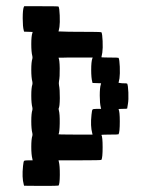

<svg xmlns="http://www.w3.org/2000/svg" viewBox="-20 -570 456 623"><path d="M57.1 -546.9 58.6 -549.8H113.8Q168.9 -549.8 169.9 -548.8Q172.9 -543.9 173.8 -520Q174.8 -496.1 172.9 -482.4Q170.4 -468.8 169.9 -467.8H178.7Q188 -467.3 204.1 -467Q220.2 -466.8 238.8 -466.8Q307.6 -466.8 309.1 -465.3Q312 -460.4 313 -436.8Q314 -413.1 312 -399.4Q309.6 -385.3 309.1 -384.3L312.5 -383.8Q315.9 -383.8 322.3 -383.5Q328.6 -383.3 335.9 -383.3Q363.8 -383.3 364.7 -382.3Q367.7 -377.4 368.7 -353.5Q369.6 -329.6 367.7 -315.9Q365.2 -302.2 364.7 -301.3L376.5 -299.8H377.9Q391.6 -299.8 392.6 -298.8Q395.5 -293.9 396.5 -270Q397.5 -246.1 395 -232.4Q394.5 -230 394.3 -228Q394 -226.1 393.8 -224.9Q393.6 -223.6 393.3 -222.4Q393.1 -221.2 393.1 -220.5Q393.1 -219.7 393.1 -219.2Q393.1 -218.8 392.6 -218.3V-217.8Q391.6 -216.8 377.9 -216.8Q364.7 -216.8 364.7 -215.3Q368.7 -208.5 368.7 -175.8Q368.7 -141.1 364.7 -134.3Q363.8 -133.3 335.9 -133.3Q328.6 -133.3 322.3 -133.1Q315.9 -132.8 312.5 -132.8L309.1 -132.3Q313 -125.5 313 -92.3Q313 -58.1 309.1 -51.3Q307.6 -49.8 239.3 -49.8H169.9L170.9 -45.4Q174.3 -32.7 174.1 -2.2Q173.8 28.3 169.9 32.2Q168.9 33.2 113.3 33.2L58.1 32.7L57.1 28.8Q50.8 6.3 54.7 -31.2Q56.2 -45.9 58.1 -47.9Q60.1 -49.8 72.3 -49.8H85.9L85 -54.7Q81.5 -67.9 81.5 -93.5Q81.5 -119.1 85 -129.4Q85.9 -133.3 85 -137.7Q81.5 -150.9 81.5 -176.8Q81.5 -202.6 85 -212.9Q85.9 -216.8 85 -221.2Q81.5 -234.4 81.5 -260Q81.5 -285.6 85 -295.9Q85.9 -299.8 85 -304.7Q81.5 -317.9 81.5 -343.5Q81.5 -369.1 85 -379.4Q85.9 -383.3 85 -387.7Q81.5 -400.9 81.5 -426.8Q81.5 -452.6 85 -462.9L85.9 -466.3L72.3 -466.8L58.1 -467.3L57.1 -471.2Q53.7 -483.4 53.7 -510.7Q53.7 -538.1 57.1 -546.9ZM279.3 -379.4 280.8 -383.3H225.1Q218.8 -383.3 212.4 -383.3Q206.1 -383.3 200.7 -383.3Q195.3 -383.3 190.4 -383.1Q185.5 -382.8 181.9 -382.8Q178.2 -382.8 175.3 -382.8Q172.4 -382.8 170.9 -382.8L169.9 -382.3Q173.3 -377 173.8 -348.6Q174.3 -320.3 171.4 -306.2Q170.4 -299.8 171.4 -293.9Q174.3 -279.8 174.1 -251.7Q173.8 -223.6 170.4 -218.3Q169.9 -217.8 170.2 -216.1Q170.4 -214.4 170.9 -212.4Q174.3 -200.2 173.8 -170.2Q173.3 -140.1 169.9 -134.3L176.8 -133.8Q184.1 -133.8 197 -133.5Q210 -133.3 225.1 -133.3H280.3L279.3 -137.7Q272.9 -160.6 276.9 -197.8Q278.3 -212.4 280.3 -214.6Q282.2 -216.8 294.4 -216.8H308.1L307.1 -221.2Q303.7 -234.4 303.7 -260Q303.7 -285.6 307.1 -295.9L308.1 -299.8L294.4 -300.3L280.3 -300.8L279.3 -304.7Q275.9 -317.4 275.9 -343.3Q275.9 -369.1 279.3 -379.4Z"/></svg>

Font: VT323
Style: Regular
Weight: 400
Monospace: yes
Version: Version 001.002